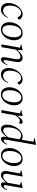

<svg xmlns="http://www.w3.org/2000/svg" viewBox="1662 -2452 800 4165"><g transform="rotate(90 2062.5 -370.0)"><path d="M190 10Q117 10 81 -36Q45 -82 45 -160Q45 -216 65.5 -269Q86 -322 121 -365.5Q156 -409 199 -434.5Q242 -460 287 -460Q324 -460 348 -448Q372 -436 387 -419Q404 -401 404 -386Q404 -374 392 -366L365 -349H359L346 -371Q330 -397 312 -412.5Q294 -428 261 -428Q219 -428 182.5 -396Q146 -364 124 -309Q102 -254 102 -185Q102 -113 131.5 -74.5Q161 -36 216 -36Q254 -36 289.5 -61Q325 -86 360 -143H362L370 -137Q340 -74 294.5 -32Q249 10 190 10Z M620 10Q542 10 502 -41.5Q462 -93 462 -174Q462 -229 480 -280Q498 -331 529.5 -371.5Q561 -412 604 -436Q647 -460 696 -460Q774 -460 814 -408.5Q854 -357 854 -275Q854 -226 837.5 -175.5Q821 -125 790 -83Q759 -41 716 -15.5Q673 10 620 10ZM633 -20Q679 -20 714 -54.5Q749 -89 769 -147Q789 -205 789 -275Q789 -347 764.5 -389Q740 -431 684 -431Q638 -431 602.5 -398Q567 -365 547 -308Q527 -251 527 -179Q527 -106 552 -63Q577 -20 633 -20Z M944 0 1015 -404 946 -425V-433L1066 -460H1071L1064 -352H1067Q1103 -391 1130 -414.5Q1157 -438 1182.5 -449Q1208 -460 1238 -460Q1287 -460 1311.5 -421.5Q1336 -383 1323 -312L1288 -119Q1281 -79 1284.5 -63.5Q1288 -48 1303 -48Q1343 -48 1379 -127L1392 -122Q1365 -52 1333.5 -21Q1302 10 1269 10Q1240 10 1228 -14.5Q1216 -39 1225 -92L1264 -316Q1271 -356 1258 -384.5Q1245 -413 1203 -413Q1178 -413 1153 -398.5Q1128 -384 1104 -362Q1080 -340 1058 -317L1003 0Z M1601 10Q1528 10 1492 -36Q1456 -82 1456 -160Q1456 -216 1476.5 -269Q1497 -322 1532 -365.5Q1567 -409 1610 -434.5Q1653 -460 1698 -460Q1735 -460 1759 -448Q1783 -436 1798 -419Q1815 -401 1815 -386Q1815 -374 1803 -366L1776 -349H1770L1757 -371Q1741 -397 1723 -412.5Q1705 -428 1672 -428Q1630 -428 1593.5 -396Q1557 -364 1535 -309Q1513 -254 1513 -185Q1513 -113 1542.5 -74.5Q1572 -36 1627 -36Q1665 -36 1700.5 -61Q1736 -86 1771 -143H1773L1781 -137Q1751 -74 1705.5 -32Q1660 10 1601 10Z M2031 10Q1953 10 1913 -41.5Q1873 -93 1873 -174Q1873 -229 1891 -280Q1909 -331 1940.5 -371.5Q1972 -412 2015 -436Q2058 -460 2107 -460Q2185 -460 2225 -408.5Q2265 -357 2265 -275Q2265 -226 2248.5 -175.5Q2232 -125 2201 -83Q2170 -41 2127 -15.5Q2084 10 2031 10ZM2044 -20Q2090 -20 2125 -54.5Q2160 -89 2180 -147Q2200 -205 2200 -275Q2200 -347 2175.5 -389Q2151 -431 2095 -431Q2049 -431 2013.5 -398Q1978 -365 1958 -308Q1938 -251 1938 -179Q1938 -106 1963 -63Q1988 -20 2044 -20Z M2369 0 2441 -404 2370 -425V-433L2493 -460H2497L2489 -344H2493Q2526 -396 2550 -420.5Q2574 -445 2592 -452.5Q2610 -460 2625 -460Q2643 -460 2656 -451Q2669 -442 2669 -430Q2669 -424 2666 -418L2647 -382H2643L2630 -390Q2617 -399 2599 -399Q2571 -399 2545 -377Q2519 -355 2480 -294L2428 0Z M2777 10Q2737 10 2711 -23.5Q2685 -57 2685 -123Q2685 -182 2705.5 -241.5Q2726 -301 2762 -350.5Q2798 -400 2844 -430Q2890 -460 2941 -460Q2959 -460 2977.5 -455.5Q2996 -451 3012 -443L3056 -695L2976 -715V-723L3119 -750H3124L3013 -119Q3006 -79 3009.5 -63.5Q3013 -48 3028 -48Q3068 -48 3104 -127L3117 -122Q3090 -52 3058.5 -21Q3027 10 2994 10Q2965 10 2953 -14.5Q2941 -39 2950 -92L2954 -113H2951Q2902 -50 2861 -20Q2820 10 2777 10ZM2744 -145Q2744 -90 2761 -65Q2778 -40 2810 -40Q2846 -40 2885 -71.5Q2924 -103 2960 -151L3001 -387Q2982 -407 2963 -417.5Q2944 -428 2916 -428Q2878 -428 2846.5 -404.5Q2815 -381 2792 -340.5Q2769 -300 2756.5 -249.5Q2744 -199 2744 -145Z M3349 10Q3271 10 3231 -41.5Q3191 -93 3191 -174Q3191 -229 3209 -280Q3227 -331 3258.5 -371.5Q3290 -412 3333 -436Q3376 -460 3425 -460Q3503 -460 3543 -408.5Q3583 -357 3583 -275Q3583 -226 3566.5 -175.5Q3550 -125 3519 -83Q3488 -41 3445 -15.5Q3402 10 3349 10ZM3362 -20Q3408 -20 3443 -54.5Q3478 -89 3498 -147Q3518 -205 3518 -275Q3518 -347 3493.5 -389Q3469 -431 3413 -431Q3367 -431 3331.5 -398Q3296 -365 3276 -308Q3256 -251 3256 -179Q3256 -106 3281 -63Q3306 -20 3362 -20Z M3773 10Q3734 10 3712 -16Q3690 -42 3690 -91Q3690 -102 3691.5 -113.5Q3693 -125 3695 -138L3743 -404L3673 -425V-433L3804 -460H3810L3755 -140Q3753 -128 3751.5 -119Q3750 -110 3750 -102Q3750 -74 3763.5 -55.5Q3777 -37 3808 -37Q3844 -37 3879 -67.5Q3914 -98 3945 -133L3993 -404L3923 -425V-433L4055 -460H4061L4001 -119Q3994 -80 3997.5 -64Q4001 -48 4016 -48Q4035 -48 4055 -68Q4075 -88 4092 -127L4106 -122Q4078 -52 4046.5 -21Q4015 10 3983 10Q3954 10 3941.5 -15Q3929 -40 3938 -92L3939 -97H3935Q3884 -39 3850 -14.5Q3816 10 3773 10Z"/></g></svg>

Font: Spectral Light
Style: Italic
Weight: 300
Italic angle: -10°
Designer: Jean-Baptiste Levee
Foundry: Production Type
Version: Version 2.001